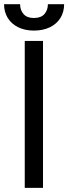

<svg xmlns="http://www.w3.org/2000/svg" viewBox="-41 -904 329 924"><path d="M166 0H78.1V-707H166ZM122.1 -756.8Q79.1 -756.8 46.4 -772.9Q13.7 -789.1 -3.9 -817.9Q-21.5 -846.7 -21.5 -883.8H55.7Q55.7 -855.5 72.3 -836.4Q88.9 -817.4 122.1 -817.4Q156.2 -817.4 172.9 -836.4Q189.5 -855.5 189.5 -883.8H267.6Q267.6 -846.7 250 -817.9Q232.4 -789.1 199.2 -772.9Q166 -756.8 122.1 -756.8Z"/></svg>

Font: Pretendard Std Variable
Style: Regular
Weight: 400
Designer: Base glyphs from Inter by Rasmus Andersson; Hangeul glyphs from Noto Sans CJK(Source Han Sans) by Jang Soo-young and Kan
Foundry: Kil Hyung-jin
Version: Version 1.309;Glyphs 3.2 (3225)